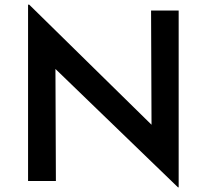

<svg xmlns="http://www.w3.org/2000/svg" viewBox="-20 -774 884 821"><path d="M741 27 182 -513 217 -499 219 0H100V-754H105L655 -214L628 -223L626 -729H744V27Z"/></svg>

Font: Reem Kufi Fun Medium
Style: Regular
Weight: 500
Designer: Khaled Hosny
Version: Version 1.005